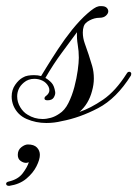

<svg xmlns="http://www.w3.org/2000/svg" viewBox="-42 -399 448 626"><path d="M380 -165Q383 -165 385 -162Q387 -159 385 -153Q338 -78 278 -46.5Q218 -15 159 -4Q135 2 109 2Q75 2 45 -11Q15 -24 2 -54Q-4 -69 -4 -84Q-4 -106 7.5 -122.5Q19 -139 32 -146Q40 -151 49.5 -152.5Q59 -154 69 -154Q82 -154 92 -151Q95 -156 110 -180.5Q125 -205 147 -238.5Q169 -272 193 -302Q219 -334 243 -355Q267 -376 278 -378Q281 -379 284 -379Q287 -379 289 -379Q300 -379 305.5 -374Q311 -369 311 -362Q311 -355 303.5 -348Q296 -341 282 -341Q266 -341 250 -332.5Q234 -324 231 -313Q228 -304 228 -293Q228 -275 234.5 -257Q241 -239 247 -221Q253 -203 258.5 -184Q264 -165 264 -143Q264 -123 258 -102Q247 -60 217 -34Q253 -46 294 -74Q335 -102 371 -159Q374 -164 376.5 -164.5Q379 -165 380 -165ZM97 -11Q110 -11 124 -15Q138 -19 151 -28Q169 -39 181 -63Q193 -87 200.5 -115.5Q208 -144 211.5 -170Q215 -196 215 -211Q215 -232 211.5 -253Q208 -274 209 -294Q187 -264 159.5 -227Q132 -190 106 -145Q118 -138 126.5 -128.5Q135 -119 138 -99Q139 -91 133.5 -81.5Q128 -72 113 -72Q103 -72 103 -78Q103 -83 109 -87Q119 -95 119 -105Q119 -111 116 -117Q109 -130 96.5 -136Q84 -142 70 -142Q50 -142 36 -130Q24 -120 19 -108.5Q14 -97 14 -85Q14 -66 24 -49.5Q34 -33 48 -25Q70 -11 97 -11ZM-12 207Q-22 207 -22 200Q-22 195 -14 193Q17 186 32 166Q47 146 52 130Q46 132 43 132Q34 132 25 125.5Q16 119 16 106Q16 90 27.5 81Q39 72 49 72Q69 72 78.5 82Q88 92 88 106Q88 121 77 143Q66 165 44 183.5Q22 202 -12 207Z"/></svg>

Font: Fleur De Leah
Style: Regular
Weight: 400
Designer: Robert E. Leuschke
Foundry: Robert E. Leuschke
Version: Version 1.010; ttfautohint (v1.8.3)